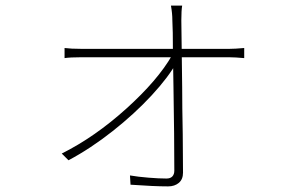

<svg xmlns="http://www.w3.org/2000/svg" viewBox="-20 -621 1040 684"><path d="M626 -549 629 -310Q629 -241 631 -143L632 -6Q632 18 617 30.5Q602 43 579 43Q529 43 445 37L443 4Q472 9 509.5 12Q547 15 573 15Q587 15 594 7.5Q601 0 601 -13Q601 -130 598 -311L596 -432Q596 -517 594 -549Q594 -573 589 -601H629Q626 -584 626 -549ZM268 -447H475H580H679H757H798Q817 -447 850 -450V-414Q817 -417 797 -417H581H475H378H304H268Q230 -417 210 -414V-450Q233 -447 268 -447ZM593 -424H609L610 -400Q581 -347 520.5 -281.5Q460 -216 381.5 -154Q303 -92 224 -50L200 -74Q318 -133 430 -234Q542 -335 593 -424Z"/></svg>

Font: Merged Yaku Han JP Thin
Style: Regular
Weight: 250
Designer: Ryoko NISHIZUKA 西塚涼子 (kana, bopomofo & ideographs); Paul D. Hunt (Latin, Greek & Cyrillic); Sandoll Communications 산돌커뮤니
Foundry: Adobe
Version: Version 2.004